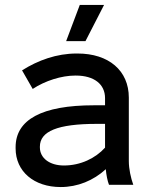

<svg xmlns="http://www.w3.org/2000/svg" viewBox="-20 -746 621 775"><path d="M325 -580 400 -726H302L247 -580ZM225 9C293 9 357 -17 407 -63C409 -40 414 -15 420 0H518C508 -28 500 -64 500 -96V-352C500 -461 419 -530 293 -530H289C209 -530 134 -503 69 -462L112 -387C162 -420 228 -441 284 -441H286C360 -441 404 -406 404 -350V-321H359C149 -321 43 -263 43 -152V-147C43 -54 117 9 225 9ZM238 -78C180 -78 141 -108 141 -151V-154C141 -216 212 -246 371 -246H404V-150C365 -107 305 -78 238 -78Z"/></svg>

Font: Fixel Display Medium
Style: Regular
Weight: 500
Designer: AlfaBravo + MacPaw
Foundry: Kyrylo Tkachov, Marchela Mozhyna, Serhii Makarenko, Maria Weinstein, Zakhar Kryvoshyya
Version: Version 1.211